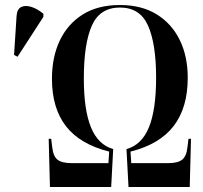

<svg xmlns="http://www.w3.org/2000/svg" viewBox="-20 -745 808 765"><path d="M179 0 174 -192H184L188 -159Q192 -122 209.5 -108.5Q227 -95 266 -95H412L415 -141Q299 -170 243 -242Q187 -314 187 -431Q187 -518 218.5 -584Q250 -650 310 -687.5Q370 -725 458 -725Q544 -725 604 -688Q664 -651 696 -586Q728 -521 728 -435Q728 -316 672 -243Q616 -170 500 -141L503 -95H650Q688 -95 705.5 -108.5Q723 -122 727 -159L731 -192H741L736 0H492L484 -151Q545 -168 573.5 -238Q602 -308 602 -436Q602 -570 570 -642.5Q538 -715 458 -715Q378 -715 346 -643Q314 -571 314 -432Q314 -307 342.5 -237.5Q371 -168 431 -151L423 0ZM50 -519 36 -526 46 -681Q48 -709 64.5 -717Q81 -725 105 -717.5Q129 -710 153 -690V-678Z"/></svg>

Font: Noto Serif Display ExtraCondensed SemiBold
Style: Regular
Weight: 600
Width: 2
Designer: Monotype Design Team
Foundry: Monotype Imaging Inc.
Version: Version 2.009